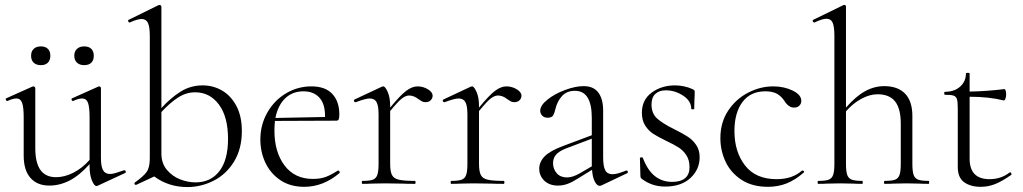

<svg xmlns="http://www.w3.org/2000/svg" viewBox="-20 -745 4144 778"><path d="M484 -55Q488 -55 489.5 -50.5Q491 -46 487 -44L375 8L371 9Q362 9 352.5 -13.5Q343 -36 343 -71V-80Q302 -34 262 -13.5Q222 7 180 7Q131 7 103.5 -24Q76 -55 76 -115V-270Q76 -311 69.5 -328.5Q63 -346 47 -346Q32 -346 11 -336H9Q5 -336 3.5 -341Q2 -346 6 -347L111 -394L115 -395Q117 -395 120 -393Q123 -391 123 -388V-145Q123 -85 144 -56Q165 -27 207 -27Q242 -27 278 -45.5Q314 -64 343 -97V-270Q343 -311 336.5 -328.5Q330 -346 313 -346Q298 -346 277 -336H275Q271 -336 270 -341Q269 -346 273 -347L378 -394L381 -395Q384 -395 386.5 -393Q389 -391 389 -388V-105Q389 -71 397.5 -55.5Q406 -40 426 -40Q436 -40 450.5 -44.5Q465 -49 482 -55ZM106 -519Q106 -537 116.5 -547Q127 -557 146 -557Q164 -557 174 -547Q184 -537 184 -519Q184 -501 174 -491Q164 -481 146 -481Q127 -481 116.5 -491Q106 -501 106 -519ZM281 -519Q281 -537 292 -547Q303 -557 321 -557Q340 -557 350 -547Q360 -537 360 -519Q360 -501 350 -491Q340 -481 321 -481Q303 -481 292 -491Q281 -501 281 -519Z M960 -214Q960 -142 928.5 -90.5Q897 -39 846 -13Q795 13 739 13Q663 13 605 -30L532 4H530Q526 4 525 0.5Q524 -3 527 -6Q561 -30 574 -48Q587 -66 587 -103V-599Q587 -636 579.5 -652Q572 -668 554 -668Q537 -668 506 -654H504Q501 -654 499.5 -659Q498 -664 502 -665L622 -724L627 -725Q629 -725 631.5 -723Q634 -721 634 -718V-307Q671 -348 711.5 -373.5Q752 -399 801 -399Q844 -399 880 -378Q916 -357 938 -315.5Q960 -274 960 -214ZM904 -182Q904 -272 867 -321.5Q830 -371 771 -371Q734 -371 701 -349.5Q668 -328 634 -291V-123Q634 -83 656.5 -56.5Q679 -30 710.5 -18Q742 -6 772 -6Q834 -6 869 -51.5Q904 -97 904 -182Z M1350 -54Q1353 -54 1355.5 -50.5Q1358 -47 1356 -44Q1290 12 1213 12Q1156 12 1116 -15Q1076 -42 1055.5 -85.5Q1035 -129 1035 -180Q1035 -239 1063 -288.5Q1091 -338 1138.5 -366.5Q1186 -395 1242 -395Q1298 -395 1326.5 -364.5Q1355 -334 1355 -281Q1355 -267 1352.5 -261.5Q1350 -256 1343 -256L1094 -255Q1092 -231 1092 -216Q1092 -129 1133 -74.5Q1174 -20 1248 -20Q1279 -20 1301 -28.5Q1323 -37 1349 -54ZM1096 -267 1297 -271Q1298 -323 1274.5 -349Q1251 -375 1210 -375Q1165 -375 1135.5 -346.5Q1106 -318 1096 -267Z M1733 -357Q1733 -347 1725.5 -339Q1718 -331 1704 -331Q1694 -331 1686 -336.5Q1678 -342 1676 -343Q1657 -358 1638 -358Q1624 -358 1608.5 -346Q1593 -334 1561 -295V-81Q1561 -51 1568 -36.5Q1575 -22 1595.5 -17Q1616 -12 1661 -12Q1664 -12 1664 -6Q1664 0 1661 0Q1629 0 1610 -1L1538 -2L1485 -1Q1472 0 1449 0Q1446 0 1446 -6Q1446 -12 1449 -12Q1478 -12 1491 -17Q1504 -22 1509 -36.5Q1514 -51 1514 -81V-281Q1514 -316 1506 -331Q1498 -346 1478 -346Q1462 -346 1422 -331H1420Q1416 -331 1414.5 -335.5Q1413 -340 1417 -342L1528 -394Q1530 -395 1533 -395Q1541 -395 1551 -372.5Q1561 -350 1561 -315V-309Q1602 -359 1626 -377Q1650 -395 1672 -395Q1694 -395 1713.5 -383.5Q1733 -372 1733 -357Z M2093 -357Q2093 -347 2085.5 -339Q2078 -331 2064 -331Q2054 -331 2046 -336.5Q2038 -342 2036 -343Q2017 -358 1998 -358Q1984 -358 1968.5 -346Q1953 -334 1921 -295V-81Q1921 -51 1928 -36.5Q1935 -22 1955.5 -17Q1976 -12 2021 -12Q2024 -12 2024 -6Q2024 0 2021 0Q1989 0 1970 -1L1898 -2L1845 -1Q1832 0 1809 0Q1806 0 1806 -6Q1806 -12 1809 -12Q1838 -12 1851 -17Q1864 -22 1869 -36.5Q1874 -51 1874 -81V-281Q1874 -316 1866 -331Q1858 -346 1838 -346Q1822 -346 1782 -331H1780Q1776 -331 1774.5 -335.5Q1773 -340 1777 -342L1888 -394Q1890 -395 1893 -395Q1901 -395 1911 -372.5Q1921 -350 1921 -315V-309Q1962 -359 1986 -377Q2010 -395 2032 -395Q2054 -395 2073.5 -383.5Q2093 -372 2093 -357Z M2519 -54Q2523 -54 2524 -49.5Q2525 -45 2521 -43L2418 6Q2414 8 2410 8Q2399 8 2390 -9.5Q2381 -27 2379 -57L2324 -23Q2299 -7 2280 0Q2261 7 2241 7Q2206 7 2185.5 -13Q2165 -33 2165 -61Q2165 -89 2187 -111.5Q2209 -134 2263 -154L2378 -197V-267Q2378 -377 2310 -377Q2276 -377 2257 -355.5Q2238 -334 2231 -305Q2227 -287 2221.5 -277.5Q2216 -268 2199 -268Q2185 -268 2177 -276.5Q2169 -285 2169 -296Q2169 -318 2198.5 -341.5Q2228 -365 2270 -380.5Q2312 -396 2345 -396Q2385 -396 2404.5 -370Q2424 -344 2424 -297V-108Q2424 -71 2432.5 -55Q2441 -39 2462 -39Q2481 -39 2517 -54ZM2378 -71V-74V-183L2272 -143Q2243 -131 2232 -117Q2221 -103 2221 -84Q2221 -60 2236 -43Q2251 -26 2278 -26Q2300 -26 2330 -43Z M2713 -221Q2747 -204 2767 -191Q2787 -178 2801 -157.5Q2815 -137 2815 -108Q2815 -58 2777.5 -23.5Q2740 11 2675 11Q2622 11 2581 -20Q2575 -24 2575 -32L2573 -104Q2573 -107 2578.5 -107.5Q2584 -108 2585 -105Q2604 -55 2633.5 -31.5Q2663 -8 2704 -8Q2738 -8 2756 -23Q2774 -38 2774 -67Q2774 -96 2761.5 -115.5Q2749 -135 2730.5 -147Q2712 -159 2680 -174Q2647 -190 2627.5 -202.5Q2608 -215 2594.5 -236Q2581 -257 2581 -288Q2581 -341 2621 -370Q2661 -399 2715 -399Q2752 -399 2786 -384Q2792 -381 2793.5 -379Q2795 -377 2795 -373Q2795 -354 2794 -343L2793 -304Q2793 -302 2787 -302Q2781 -302 2781 -304Q2781 -336 2748 -357.5Q2715 -379 2678 -379Q2651 -379 2635.5 -364.5Q2620 -350 2620 -322Q2620 -285 2643 -264.5Q2666 -244 2713 -221Z M2899 -185Q2899 -249 2930.5 -296.5Q2962 -344 3011.5 -369.5Q3061 -395 3113 -395Q3157 -395 3192 -378Q3227 -361 3227 -336Q3227 -325 3219 -317Q3211 -309 3198 -309Q3175 -309 3158 -337Q3145 -356 3127.5 -365.5Q3110 -375 3081 -375Q3021 -375 2988.5 -331.5Q2956 -288 2956 -214Q2956 -130 2999 -74.5Q3042 -19 3127 -19Q3191 -19 3230 -54H3232Q3235 -54 3237.5 -51Q3240 -48 3237 -46Q3203 -16 3168 -2Q3133 12 3092 12Q3028 12 2984.5 -16.5Q2941 -45 2920 -90Q2899 -135 2899 -185Z M3743 0Q3720 0 3706 -1L3654 -2L3601 -1Q3588 0 3565 0Q3562 0 3562 -6Q3562 -12 3565 -12Q3594 -12 3607 -17Q3620 -22 3625 -36.5Q3630 -51 3630 -81V-244Q3630 -305 3607 -334Q3584 -363 3536 -363Q3504 -363 3470 -344.5Q3436 -326 3408 -294V-81Q3408 -51 3413 -36.5Q3418 -22 3431.5 -17Q3445 -12 3474 -12Q3476 -12 3476 -6Q3476 0 3474 0Q3451 0 3437 -1L3385 -2L3332 -1Q3319 0 3296 0Q3293 0 3293 -6Q3293 -12 3296 -12Q3325 -12 3338 -17Q3351 -22 3356 -36.5Q3361 -51 3361 -81V-600Q3361 -637 3354 -653Q3347 -669 3329 -669Q3312 -669 3281 -654H3279Q3275 -654 3273.5 -659Q3272 -664 3276 -665L3399 -725H3401Q3408 -725 3408 -718V-309Q3448 -355 3485.5 -375.5Q3523 -396 3563 -396Q3618 -396 3647.5 -365.5Q3677 -335 3677 -275V-81Q3677 -51 3682 -36.5Q3687 -22 3700.5 -17Q3714 -12 3743 -12Q3745 -12 3745 -6Q3745 0 3743 0Z M4073 -47Q4076 -47 4078 -42.5Q4080 -38 4077 -36Q4040 -10 4012 1Q3984 12 3954 12Q3913 12 3887 -6.5Q3861 -25 3861 -68V-306Q3861 -333 3857.5 -343.5Q3854 -354 3844 -357.5Q3834 -361 3809 -361Q3806 -361 3806 -367Q3806 -373 3809 -373Q3847 -373 3870.5 -394Q3894 -415 3894 -447Q3894 -450 3902 -450Q3909 -450 3909 -447V-374Q3977 -375 4050 -384Q4053 -384 4055 -377.5Q4057 -371 4057 -361Q4057 -353 4054 -345Q4051 -337 4047 -338Q3987 -353 3909 -353V-102Q3909 -19 3990 -19Q4036 -19 4071 -46Z"/></svg>

Font: Cormorant Garamond Light
Style: Regular
Weight: 300
Designer: Christian Thalmann (Catharsis Fonts)
Version: Version 3.000